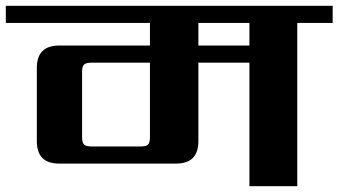

<svg xmlns="http://www.w3.org/2000/svg" viewBox="-40 -642 1167 662"><path d="M820 -485V-563H644V-485ZM477 -169V-426H276Q257 -426 250 -419.5Q243 -413 243 -394V-169Q243 -150 250 -143.5Q257 -137 276 -137H445Q464 -137 470.5 -143.5Q477 -150 477 -169ZM1107 -622V-563H985V0H820V-426H644V-155Q644 -78 567 -78H164Q87 -78 87 -155V-408Q87 -485 164 -485H477V-563H-20V-622Z"/></svg>

Font: Sarpanch
Style: Bold
Weight: 700
Designer: Manushi Parikh (Devanagari and Latin), Jyotish Sonowal (Devanagari)
Foundry: Indian Type Foundry
Version: Version 2.004;PS 1.0;hotconv 1.0.78;makeotf.lib2.5.61930; tt